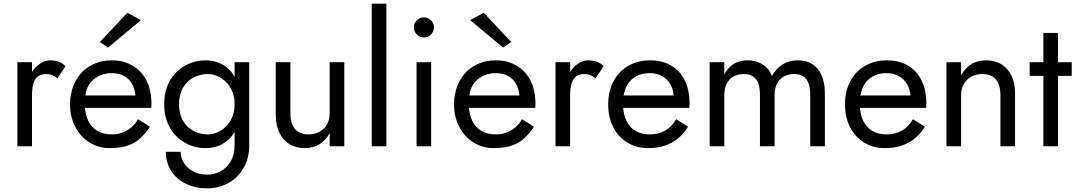

<svg xmlns="http://www.w3.org/2000/svg" viewBox="-20 -800 5886 1050"><path d="M155 0H75V-460H155V-407Q170 -430 189 -445Q220 -470 252 -470Q277 -470 298.5 -463.5Q320 -457 338 -438L294 -372Q278 -384 265 -389.5Q252 -395 232 -395Q202 -395 185 -380Q168 -365 161.5 -339Q155 -313 155 -280Z M571 -540 526 -570 676 -730 751 -690ZM445 -210Q448 -170 462 -140Q480 -103 513 -84Q546 -65 591 -65Q625 -65 651.5 -75.5Q678 -86 699 -104.5Q720 -123 735 -148L800 -107Q777 -72 749 -45.5Q721 -19 681 -4.5Q641 10 581 10Q519 10 469.5 -21Q420 -52 391.5 -106.5Q363 -161 363 -230Q363 -243 364 -255Q365 -267 367 -279Q377 -336 407 -379Q437 -422 484.5 -446Q532 -470 591 -470Q656 -470 705 -441Q754 -412 781 -359.5Q808 -307 808 -234V-222Q808 -216 807 -210ZM721 -278Q717 -314 701.5 -341.5Q686 -369 658.5 -384.5Q631 -400 591 -400Q551 -400 518 -383Q485 -366 466 -335Q450 -310 447 -278Z M968 30Q968 63 986 91.5Q1004 120 1037 137.5Q1070 155 1115 155Q1150 155 1184 138Q1218 121 1240.5 84.5Q1263 48 1263 -10V-79Q1255 -66 1246 -54Q1220 -23 1184.5 -6.5Q1149 10 1106 10Q1044 10 992 -19Q940 -48 909 -102Q878 -156 878 -230Q878 -305 909 -358.5Q940 -412 992 -441Q1044 -470 1106 -470Q1149 -470 1184.5 -453.5Q1220 -437 1246 -406Q1255 -394 1263 -381V-460H1343V-10Q1343 69 1310 122.5Q1277 176 1225 203Q1173 230 1115 230Q1048 230 996.5 205Q945 180 916 134.5Q887 89 887 30ZM959 -230Q959 -177 980.5 -140Q1002 -103 1038 -84Q1074 -65 1116 -65Q1142 -65 1168 -76Q1194 -87 1215.5 -108Q1237 -129 1250 -159.5Q1263 -190 1263 -230Q1263 -270 1250 -300.5Q1237 -331 1215.5 -352Q1194 -373 1168 -384Q1142 -395 1116 -395Q1074 -395 1038 -376Q1002 -357 980.5 -320Q959 -283 959 -230Z M1568 -180Q1568 -143 1579 -117.5Q1590 -92 1612 -78.5Q1634 -65 1666 -65Q1701 -65 1727.5 -79.5Q1754 -94 1768.5 -120Q1783 -146 1783 -180V-460H1863V0H1783V-72Q1760 -31 1726 -10.5Q1692 10 1646 10Q1598 10 1562.5 -12Q1527 -34 1507.5 -74.5Q1488 -115 1488 -170V-460H1568Z M2093 -780V0H2013V-780Z M2243 -650Q2243 -673 2259.5 -689Q2276 -705 2298 -705Q2321 -705 2337 -689Q2353 -673 2353 -650Q2353 -628 2337 -611.5Q2321 -595 2298 -595Q2276 -595 2259.5 -611.5Q2243 -628 2243 -650ZM2338 -460V0H2258V-460Z M2626 -730 2776 -570 2731 -540 2551 -690ZM2545 -210Q2548 -170 2562 -140Q2580 -103 2613 -84Q2646 -65 2691 -65Q2725 -65 2751.5 -75.5Q2778 -86 2799 -104.5Q2820 -123 2835 -148L2900 -107Q2877 -72 2849 -45.5Q2821 -19 2781 -4.5Q2741 10 2681 10Q2619 10 2569.5 -21Q2520 -52 2491.5 -106.5Q2463 -161 2463 -230Q2463 -243 2464 -255Q2465 -267 2467 -279Q2477 -336 2507 -379Q2537 -422 2584.5 -446Q2632 -470 2691 -470Q2756 -470 2805 -441Q2854 -412 2881 -359.5Q2908 -307 2908 -234V-222Q2908 -216 2907 -210ZM2821 -278Q2817 -314 2801.5 -341.5Q2786 -369 2758.5 -384.5Q2731 -400 2691 -400Q2651 -400 2618 -383Q2585 -366 2566 -335Q2550 -310 2547 -278Z M3098 0H3018V-460H3098V-407Q3113 -430 3132 -445Q3163 -470 3195 -470Q3220 -470 3241.5 -463.5Q3263 -457 3281 -438L3237 -372Q3221 -384 3208 -389.5Q3195 -395 3175 -395Q3145 -395 3128 -380Q3111 -365 3104.5 -339Q3098 -313 3098 -280Z M3524 10Q3460 10 3410.5 -20.5Q3361 -51 3333.5 -105Q3306 -159 3306 -230Q3306 -284 3322.5 -328Q3339 -372 3369 -403.5Q3399 -435 3441 -452.5Q3483 -470 3534 -470Q3602 -470 3650.5 -441.5Q3699 -413 3725 -360Q3751 -307 3751 -234Q3751 -227 3750.5 -219.5Q3750 -212 3750 -210H3388Q3391 -172 3404 -143Q3421 -105 3454 -85Q3487 -65 3534 -65Q3581 -65 3617 -85.5Q3653 -106 3678 -148L3743 -107Q3707 -49 3652.5 -19.5Q3598 10 3524 10ZM3664 -278Q3661 -311 3648 -336Q3631 -366 3602 -383Q3573 -400 3534 -400Q3500 -400 3472.5 -389Q3445 -378 3426 -357Q3407 -336 3397 -305Q3393 -292 3390 -278Z M4491 0H4411V-280Q4411 -320 4401.5 -345Q4392 -370 4372.5 -382.5Q4353 -395 4323 -395Q4290 -395 4266 -381.5Q4242 -368 4229 -342Q4216 -316 4216 -280V0H4136V-280Q4136 -320 4126.5 -345Q4117 -370 4097.5 -382.5Q4078 -395 4048 -395Q4015 -395 3991 -381.5Q3967 -368 3954 -342Q3941 -316 3941 -280V0H3861V-460H3941V-393Q3955 -419 3973.5 -436Q3992 -453 4016 -461.5Q4040 -470 4068 -470Q4100 -470 4126 -460Q4152 -450 4171.5 -431Q4191 -412 4201 -384Q4225 -427 4261 -448.5Q4297 -470 4343 -470Q4390 -470 4423 -449Q4456 -428 4473.5 -387.5Q4491 -347 4491 -290Z M4819 10Q4755 10 4705.5 -20.5Q4656 -51 4628.5 -105Q4601 -159 4601 -230Q4601 -284 4617.5 -328Q4634 -372 4664 -403.5Q4694 -435 4736 -452.5Q4778 -470 4829 -470Q4897 -470 4945.5 -441.5Q4994 -413 5020 -360Q5046 -307 5046 -234Q5046 -227 5045.5 -219.5Q5045 -212 5045 -210H4683Q4686 -172 4699 -143Q4716 -105 4749 -85Q4782 -65 4829 -65Q4876 -65 4912 -85.5Q4948 -106 4973 -148L5038 -107Q5002 -49 4947.5 -19.5Q4893 10 4819 10ZM4959 -278Q4956 -311 4943 -336Q4926 -366 4897 -383Q4868 -400 4829 -400Q4795 -400 4767.5 -389Q4740 -378 4721 -357Q4702 -336 4692 -305Q4688 -292 4685 -278Z M5451 -280Q5451 -318 5440 -343.5Q5429 -369 5407 -382Q5385 -395 5353 -395Q5318 -395 5291.5 -380.5Q5265 -366 5250.5 -340Q5236 -314 5236 -280V0H5156V-460H5236V-388Q5259 -430 5293.5 -450Q5328 -470 5373 -470Q5422 -470 5457 -448Q5492 -426 5511.5 -386Q5531 -346 5531 -290V0H5451Z M5841 -460V-385H5766V0H5686V-385H5611V-460H5686V-620H5766V-460Z"/></svg>

Font: Venryn Sans
Style: Regular
Weight: 400
Designer: Owen Earl, indestructible type* (font) & Cristiano Sobral (main changes)
Version: Version 3.600; ttfautohint (v1.8.3)